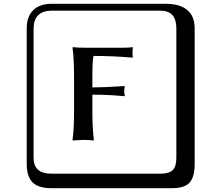

<svg xmlns="http://www.w3.org/2000/svg" viewBox="-20 -774 1140 1006"><path d="M627 -524Q656 -524 674 -527L676 -524Q674 -504 674 -498Q674 -487 676 -475L674 -472Q570 -481 470 -481Q464 -459 464 -374V-316Q528 -316 631 -323L634 -321Q631 -310 631 -297Q631 -282 634 -272L631 -270Q549 -278 464 -278V-191Q464 -97 472 -41L470 -38Q442 -41 416 -41L361 -38L360 -41Q368 -94 368 -191V-374Q368 -468 360 -524L362 -527Q390 -524 416 -524ZM249 -718Q204 -718 180 -694Q156 -670 156 -625V53Q156 136 249 136H821Q866 136 885 117Q904 98 904 53V-625Q904 -718 821 -718ZM1000 84Q1000 153 973.5 182.5Q947 212 881 212H249Q181 212 150.5 181.5Q120 151 120 84V-625Q120 -687 154 -720.5Q188 -754 249 -754H851Q921 -754 960.5 -722Q1000 -690 1000 -625Z"/></svg>

Font: Libertinus Keyboard
Style: Regular
Weight: 700
Designer: Philipp H. Poll
Foundry: Khaled Hosny
Version: Version 6.7